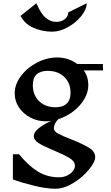

<svg xmlns="http://www.w3.org/2000/svg" viewBox="-20 -893 680 1176"><path d="M493 -462Q521 -422 521 -372Q521 -328 496 -285.5Q471 -243 429 -211Q387 -179 337 -163Q310 -136 310 -106Q310 -89 336.5 -74.5Q363 -60 415 -40Q486 -12 524.5 11.5Q563 35 563 69Q563 99 524.5 146Q486 193 429 228Q372 263 319 263Q263 263 186.5 244Q110 225 59 206V52H97Q153 121 211 157Q269 193 342 193Q369 193 391.5 182Q414 171 426.5 154.5Q439 138 439 123Q439 96 408 76.5Q377 57 311 29Q248 3 217.5 -16Q187 -35 187 -60Q187 -84 219 -109Q251 -134 295 -153Q279 -150 262 -150Q209 -150 165 -173.5Q121 -197 95.5 -236Q70 -275 70 -321Q70 -376 108 -427Q146 -478 206.5 -509.5Q267 -541 330 -541Q400 -541 453 -501H610L611 -462ZM412 -325Q412 -385 373.5 -422Q335 -459 272 -459Q228 -459 204.5 -437.5Q181 -416 181 -372Q181 -311 219.5 -273.5Q258 -236 320 -236Q365 -236 388.5 -258.5Q412 -281 412 -325ZM299 -699Q241 -699 186.5 -722Q132 -745 106 -796L203 -873Q230 -809 260 -784Q290 -759 324 -759Q357 -759 377.5 -776Q398 -793 398 -817L511 -873Q511 -836 478 -795Q445 -754 395.5 -726.5Q346 -699 299 -699Z"/></svg>

Font: Inknut Antiqua
Style: Regular
Weight: 400
Designer: Claus Eggers Sørensen
Foundry: Claus Eggers Sørensen
Version: Version 1.003; ttfautohint (v1.8.2) -l 8 -r 50 -G 200 -x 14 